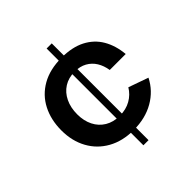

<svg xmlns="http://www.w3.org/2000/svg" viewBox="-198 -907 1059 1059"><g transform="rotate(-45 331.0 -377.5)"><path d="M324 -755H364V0H324ZM607.5 -244Q573 -175.5 505 -136.2Q437 -97 345.5 -97Q259 -97 195.2 -132.8Q131.5 -168.5 96.8 -231.8Q62 -295 62 -377.5Q62 -460 95 -524.2Q128 -588.5 191.8 -624.8Q255.5 -661 346.5 -661Q429 -661 485.8 -631.8Q542.5 -602.5 573.5 -549.5Q604.5 -496.5 611 -425H486.5Q480.5 -463.5 462.5 -492.8Q444.5 -522 414.5 -538.8Q384.5 -555.5 343 -555.5Q295 -555.5 260 -533.2Q225 -511 205.8 -471Q186.5 -431 186.5 -378.5Q186.5 -328 206 -289.2Q225.5 -250.5 261.5 -228.8Q297.5 -207 347.5 -207Q396 -207 433 -228Q470 -249 491.5 -285Z"/></g></svg>

Font: Hepta Slab ExtraLight SemiBold
Style: Regular
Weight: 600
Version: Version 1.102